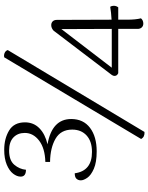

<svg xmlns="http://www.w3.org/2000/svg" viewBox="91 -836 757 980"><g transform="rotate(-90 470.0 -345.5)"><path d="M40 -312Q40 -325 48 -334Q56 -343 76 -343Q88 -255 185 -255Q239 -255 269 -282.5Q299 -310 299 -356Q299 -414 252.5 -441Q206 -468 134 -469V-493Q204 -495 243 -525Q282 -555 282 -598Q282 -634 259 -656Q236 -678 192 -678Q142 -678 119.5 -651.5Q97 -625 94 -592Q59 -592 59 -619Q59 -638 74 -657.5Q89 -677 120 -690Q151 -703 196 -703Q253 -703 294.5 -678Q336 -653 336 -597Q336 -553 306 -523.5Q276 -494 224 -482Q353 -459 353 -361Q353 -299 308 -265Q263 -231 188 -231Q132 -231 99 -245.5Q66 -260 53 -279Q40 -298 40 -312ZM676 -704Q686 -704 694 -699Q702 -694 705 -685L287 13Q262 15 251 -4L668 -703Q671 -704 676 -704ZM931 -144Q931 -131 923 -121H860V-76Q860 -32 867 -5Q857 7 840 7Q828 7 820.5 -1Q813 -9 813 -22V-121H587Q573 -127 573 -140Q573 -147 578 -154L804 -451Q808 -455 815.5 -459Q823 -463 832 -463Q844 -463 851.5 -455.5Q859 -448 859 -434L860 -155Q897 -157 926 -162Q931 -154 931 -144ZM813 -154 812 -411 615 -154Z"/></g></svg>

Font: Arima Madurai Light
Style: Regular
Weight: 300
Designer: Joana Correia and Natanael Gama
Foundry: NDISCOVER
Version: Version 1.019